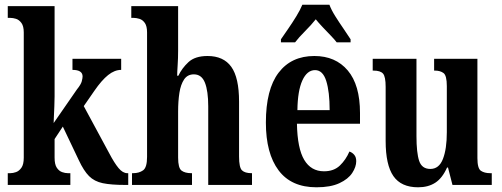

<svg xmlns="http://www.w3.org/2000/svg" viewBox="-20 -786 2132 816"><path d="M13 0V-50H24Q35 -50 48 -54.5Q61 -59 71 -73Q81 -87 81 -116V-648Q81 -675 71 -688.5Q61 -702 48 -706Q35 -710 24 -710H13V-760H212V-377Q212 -360 211 -335Q210 -310 209 -289Q208 -268 208 -263L307 -406Q324 -427 327.5 -440.5Q331 -454 331 -461Q331 -489 288 -489V-536H495V-489Q467 -489 439.5 -467Q412 -445 381 -400L336 -335L444 -135Q466 -93 484 -71.5Q502 -50 521 -50H525V0H513Q452 0 416.5 -7.5Q381 -15 358.5 -37.5Q336 -60 315 -105L247 -248L212 -195V-116Q212 -87 221.5 -73Q231 -59 244 -54.5Q257 -50 268 -50H279V0Z M541 0V-50H546Q571 -50 588 -62Q605 -74 605 -119V-648Q605 -675 595.5 -688.5Q586 -702 572.5 -706Q559 -710 549 -710H538V-760H737V-570Q737 -539 735 -509Q733 -479 733 -464H738Q753 -496 781 -522Q809 -548 862 -548Q930 -548 963 -502Q996 -456 996 -354V-121Q996 -74 1008.5 -62Q1021 -50 1049 -50H1051V0H865V-334Q865 -399 851 -434.5Q837 -470 804 -470Q777 -470 762.5 -448.5Q748 -427 742.5 -391.5Q737 -356 737 -312V-116Q737 -72 751.5 -61Q766 -50 793 -50H796V0Z M1325 10Q1218 10 1164 -62Q1110 -134 1110 -265Q1110 -406 1164 -477Q1218 -548 1316 -548Q1406 -548 1458 -486.5Q1510 -425 1510 -306V-260H1242Q1244 -155 1273 -106.5Q1302 -58 1357 -58Q1399 -58 1424.5 -82.5Q1450 -107 1465 -142Q1477 -138 1485.5 -128Q1494 -118 1494 -101Q1494 -77 1477 -51Q1460 -25 1422.5 -7.5Q1385 10 1325 10ZM1381 -318Q1381 -396 1366.5 -442Q1352 -488 1319 -488Q1285 -488 1265 -444Q1245 -400 1244 -318ZM1174 -619Q1187 -638 1205 -664Q1223 -690 1239.5 -717Q1256 -744 1265 -766H1380Q1388 -744 1405 -717Q1422 -690 1440 -664Q1458 -638 1470 -619V-606H1411Q1402 -618 1385.5 -635Q1369 -652 1351.5 -670.5Q1334 -689 1322 -704Q1303 -680 1276.5 -653.5Q1250 -627 1234 -606H1174Z M1757 10Q1685 10 1652 -37.5Q1619 -85 1619 -187V-417Q1619 -460 1608 -473Q1597 -486 1567 -486H1564V-536H1750V-208Q1750 -136 1761.5 -102Q1773 -68 1809 -68Q1846 -68 1862.5 -110.5Q1879 -153 1879 -224V-420Q1879 -465 1865 -475.5Q1851 -486 1828 -486H1825V-536H2009V-114Q2009 -70 2024 -60Q2039 -50 2063 -50H2070V0H1903L1884 -74H1880Q1860 -29 1830 -9.5Q1800 10 1757 10Z"/></svg>

Font: Noto Serif ExtraCondensed
Style: Bold
Weight: 700
Width: 2
Designer: Monotype Design Team
Foundry: Monotype Imaging Inc.
Version: Version 2.014; ttfautohint (v1.8.4.7-5d5b)